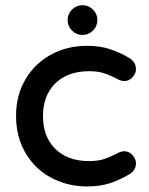

<svg xmlns="http://www.w3.org/2000/svg" viewBox="-20 -687 561 724"><path d="M98.1 -78.6Q40.5 -149.4 40.5 -250Q40.5 -329.6 77.6 -390.6Q113.3 -449.2 173.6 -481.7Q233.9 -514.2 307.6 -514.2Q357.4 -514.2 395 -501.5Q433.1 -489.3 470.7 -466.3Q474.6 -463.9 479 -459.5Q492.7 -445.8 492.7 -426.8Q492.7 -408.7 478 -394Q465.3 -381.3 449.2 -381.3Q438 -381.3 425.3 -387.7Q391.6 -405.3 369.6 -411.6Q347.7 -418.5 315.4 -418.5Q234.9 -418.5 187.5 -371.6Q142.1 -325.7 142.1 -249Q142.1 -171.4 188.7 -125.5Q235.4 -79.6 315.4 -79.6Q347.7 -79.6 369.6 -86.4Q390.1 -92.3 425.3 -110.4Q438 -116.7 449.2 -116.7Q466.3 -116.7 479.5 -102.3Q492.7 -87.9 492.7 -71.3Q492.7 -46.9 470.7 -31.7Q433.1 -8.8 395.3 3.7Q357.4 16.1 307.6 16.1Q236.8 16.1 175.3 -15.6Q129.4 -39.6 98.1 -78.6ZM251.5 -571.8Q234.9 -588.4 234.9 -611.3Q234.9 -634.3 251.5 -650.9Q268.1 -667.5 291 -667.5Q314 -667.5 330.6 -650.9Q347.2 -634.3 347.2 -611.3Q347.2 -588.4 330.6 -571.8Q314 -555.2 291 -555.2Q268.1 -555.2 251.5 -571.8Z"/></svg>

Font: YuPearl-Medium
Style: Medium
Weight: 500
Designer: Max Yao
Foundry: Max-Everyday
Version: Version 1.011; ttfautohint (v1.8.3)